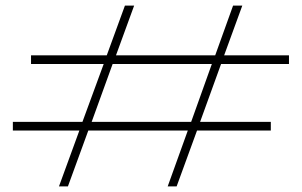

<svg xmlns="http://www.w3.org/2000/svg" viewBox="-20 -667 1081 687"><path d="M771 -438 696 -231H949V-200H685L612 0H580L652 -200H296L223 0H191L264 -200H26V-231H275L351 -438H91V-469H362L427 -647H460L395 -469H750L814 -647H847L782 -469H1014V-438ZM738 -438H383L308 -231H664Z"/></svg>

Font: BioRhyme Expanded ExtraLight
Style: Regular
Weight: 275
Width: 7
Designer: Aoife Mooney
Foundry: Aoife Mooney Type
Version: Version 1.000